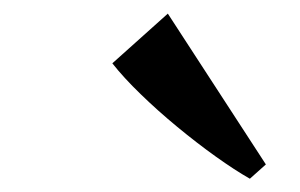

<svg xmlns="http://www.w3.org/2000/svg" viewBox="-20 -851 440 282"><path d="M347 -588.5Q325 -601 297 -621Q269 -641 240.2 -664.8Q211.5 -688.5 186.5 -712.8Q161.5 -737 145 -758L226.5 -831L370.5 -609.5Z"/></svg>

Font: Merriweather 96pt SemiBold
Style: Italic
Weight: 600
Italic angle: -7.8°
Version: Version 2.101